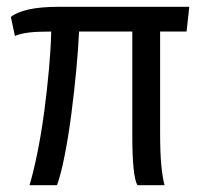

<svg xmlns="http://www.w3.org/2000/svg" viewBox="-20 -546 596 566"><path d="M67 0Q79 -40 90.5 -97Q102 -154 110.5 -218Q119 -282 124.5 -343.5Q130 -405 131 -453Q89 -453 64.5 -450Q40 -447 24 -440L12 -496Q29 -510 64 -518Q99 -526 157 -526H538L530 -453H452V-156Q452 -95 455.5 -59Q459 -23 465 0H385Q370 -27 370 -147V-453H213Q211 -405 205 -341Q199 -277 190.5 -211.5Q182 -146 171 -89.5Q160 -33 148 0Z"/></svg>

Font: Archivo Narrow
Style: Regular
Weight: 400
Designer: Hector Gatti
Foundry: Omnibus-Type
Version: Version 3.002